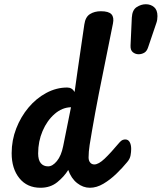

<svg xmlns="http://www.w3.org/2000/svg" viewBox="-20 -881 763 906"><path d="M171 5Q108 5 71.5 -40Q35 -85 35 -158Q35 -219 56.5 -274.5Q78 -330 114.5 -373.5Q151 -417 198.5 -442.5Q246 -468 297 -468Q320 -468 332 -447Q338 -491 346 -546.5Q354 -602 362.5 -660Q371 -718 378 -766Q383 -801 404.5 -814.5Q426 -828 456 -828Q493 -828 506 -813.5Q519 -799 513 -770Q499 -698 481.5 -613.5Q464 -529 446.5 -439.5Q429 -350 414 -263Q408 -230 403 -197Q398 -164 398 -138Q398 -123 405.5 -114Q413 -105 425 -105Q445 -105 473.5 -132Q502 -159 544 -209Q552 -218 558.5 -220.5Q565 -223 571 -223Q585 -223 592 -210.5Q599 -198 599 -178Q599 -164 596 -147.5Q593 -131 580 -116Q558 -89 529 -61Q500 -33 468 -14Q436 5 404 5Q372 5 344 -17Q316 -39 302 -79Q283 -48 250.5 -21.5Q218 5 171 5ZM207 -96Q228 -96 248.5 -121Q269 -146 278 -191L315 -375Q273 -374 237.5 -343Q202 -312 181 -263Q160 -214 160 -157Q160 -126 172.5 -111Q185 -96 207 -96ZM634 -625Q619 -625 607 -634.5Q595 -644 596 -666L602 -798Q604 -834 625 -847.5Q646 -861 668 -861Q691 -861 707 -847.5Q723 -834 723 -805Q723 -787 718 -773L679 -658Q673 -639 660.5 -632Q648 -625 634 -625Z"/></svg>

Font: Pacifico
Style: Regular
Weight: 400
Designer: Vernon Adams
Foundry: Vernon Adams
Version: Version 3.010; ttfautohint (v1.8.4.7-5d5b)